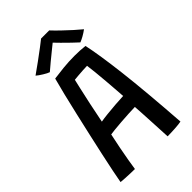

<svg xmlns="http://www.w3.org/2000/svg" viewBox="-257 -953 1053 1053"><g transform="rotate(-45 269.5 -427.0)"><path d="M137 7.5Q124 7.5 103.8 6.8Q83.5 6 63.5 5Q43.5 4 30.5 2.5Q35 -23.5 44.5 -70.5Q54 -117.5 67 -177Q80 -236.5 94.8 -302.2Q109.5 -368 124.5 -432.8Q139.5 -497.5 153.2 -554.2Q167 -611 178.5 -652.5Q209 -657 252.8 -661.5Q296.5 -666 342 -666Q384.5 -666 422.5 -661.5Q441.5 -574 460.5 -414.8Q479.5 -255.5 497.5 0Q480 3.5 447.8 5.5Q415.5 7.5 390.5 7.5Q389.5 -10.5 388 -42.5Q386.5 -74.5 384.5 -111.2Q382.5 -148 380.8 -181Q379 -214 377.5 -233.5Q357.5 -233 327.2 -231.5Q297 -230 265.5 -227.5Q234 -225 210 -222.5Q186 -220 179 -218.5Q169.5 -175.5 161.2 -132.2Q153 -89 146.5 -52.5Q140 -16 137 7.5ZM192.5 -304.5Q210.5 -308 243.2 -311.5Q276 -315 311.8 -317.8Q347.5 -320.5 374.5 -321.5Q373.5 -337 371 -371Q368.5 -405 365.2 -445.5Q362 -486 358.2 -522.2Q354.5 -558.5 351.5 -578.5Q340 -578.5 319 -577.2Q298 -576 278 -574.2Q258 -572.5 250 -571.5Q246 -554.5 236.8 -514Q227.5 -473.5 215.8 -418.8Q204 -364 192.5 -304.5ZM342 -862.5Q361 -842 386.8 -817.2Q412.5 -792.5 438 -769.5Q463.5 -746.5 481.5 -732Q464.5 -719.5 447.5 -710Q430.5 -700.5 416.5 -695Q402 -708 380.5 -728.8Q359 -749.5 338.8 -769.8Q318.5 -790 308 -801.5Q296.5 -792 273.8 -773.8Q251 -755.5 226 -734.8Q201 -714 182.5 -698Q170 -702 147.8 -715.8Q125.5 -729.5 113.5 -740Q143 -760.5 177.8 -786Q212.5 -811.5 241 -833Q269.5 -854.5 279 -862.5Q288 -862.5 309.2 -862.5Q330.5 -862.5 342 -862.5Z"/></g></svg>

Font: Grandstander
Style: Regular
Weight: 400
Designer: Tyler Finck
Foundry: Etcetera Type Co
Version: Version 1.200; ttfautohint (v1.8.3)